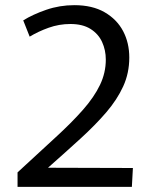

<svg xmlns="http://www.w3.org/2000/svg" viewBox="-20 -724 595 744"><path d="M48 -56Q130 -132 194 -190.5Q258 -249 301.5 -298.5Q345 -348 367.5 -395Q390 -442 390 -493Q390 -530 375.5 -561.5Q361 -593 330.5 -612Q300 -631 253 -631Q209 -631 168.5 -616.5Q128 -602 95 -582L70 -645Q107 -668 159 -686Q211 -704 268 -704Q338 -704 385.5 -676.5Q433 -649 457 -603.5Q481 -558 481 -501Q481 -441 457.5 -389.5Q434 -338 392 -289Q350 -240 292.5 -187.5Q235 -135 166 -74L495 -73L491 0H48Z"/></svg>

Font: Murecho
Style: Regular
Weight: 400
Designer: Neil Summerour
Foundry: Positype
Version: Version 1.010; ttfautohint (v1.8.3)